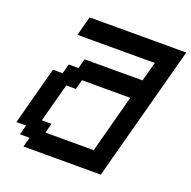

<svg xmlns="http://www.w3.org/2000/svg" viewBox="-149 -1021 1158 1167"><g transform="rotate(20 429.5 -437.5)"><path d="M125 0H625Q664.1 -146 742.2 -437.5Q820.3 -729 859.4 -875H234.4Q229 -854 217.8 -812.5Q206.5 -771 201.2 -750H701.2Q695.8 -729.5 684.6 -687.5Q673.3 -645.5 667.5 -625H292.5L275.9 -562.5H213.4L196.3 -500H133.8Q117.2 -437.5 83.7 -312.5Q50.3 -187.5 33.7 -125H96.2L79.1 -62.5H141.6ZM533.7 -125H221.2L237.8 -187.5H175.3Q186.5 -229 208.7 -312.3Q231 -395.5 242.2 -437.5H304.7L321.3 -500H633.8Q617.2 -437.5 583.7 -312.5Q550.3 -187.5 533.7 -125Z"/></g></svg>

Font: Faithful 32x
Style: Oblique
Weight: 400
Foundry: Faithful Resource Pack
Version: Version 1.0; January 27, 2023